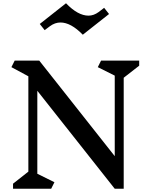

<svg xmlns="http://www.w3.org/2000/svg" viewBox="-20 -1158 914 1178"><path d="M739 -681V0H684L209 -601V-92L314 -40L294 0H60V-31L154 -105V-690L50 -746L70 -786H221L684 -200V-694L580 -746L600 -786H834V-755ZM523 -1062Q555 -1062 585 -1084L619 -1110L649 -1072L488 -945Q415 -1020 351 -1020Q317 -1020 286 -997L254 -973L224 -1011L385 -1138Q458 -1062 523 -1062Z"/></svg>

Font: Inknut
Style: Antiqua
Weight: 400
Designer: Claus Eggers Srensen
Foundry: Claus Eggers Srensen
Version: Version 1.000; ttfautohint (v1.2) -l 7 -r 28 -G 50 -x 13 -D 